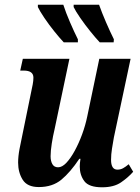

<svg xmlns="http://www.w3.org/2000/svg" viewBox="-20 -786 597 816"><path d="M414 10Q358 10 338.5 -16Q319 -42 319 -78Q319 -92 322 -111H317Q279 -54 241 -22.5Q203 9 145 9Q96 9 76.5 -22Q57 -53 57 -95Q57 -121 63 -153Q69 -185 75 -212L111 -388Q116 -411 119 -427Q122 -443 122 -456Q122 -486 81 -486H66L77 -536H275L212 -237Q205 -208 200 -176Q195 -144 195 -122Q195 -102 202.5 -88.5Q210 -75 227 -75Q244 -75 262 -94Q280 -113 297.5 -145Q315 -177 329 -215Q343 -253 351 -292L402 -536H535L464 -202Q460 -179 456 -154.5Q452 -130 452 -107Q452 -65 479 -65Q492 -65 503 -71Q514 -77 527 -88L546 -56Q525 -32 494.5 -11Q464 10 414 10ZM404 -606Q387 -624 364 -652.5Q341 -681 321 -710Q301 -739 293 -756V-766H401Q413 -732 430.5 -691.5Q448 -651 464 -619L463 -606ZM251 -606Q234 -624 211 -652.5Q188 -681 168.5 -710Q149 -739 141 -756V-766H249Q260 -732 277.5 -691.5Q295 -651 311 -619V-606Z"/></svg>

Font: Noto Serif ExtraCondensed
Style: Bold Italic
Weight: 700
Width: 2
Italic angle: -12°
Designer: Monotype Design Team
Foundry: Monotype Imaging Inc.
Version: Version 2.013; ttfautohint (v1.8.4.7-5d5b)